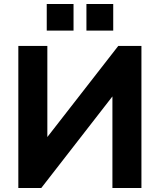

<svg xmlns="http://www.w3.org/2000/svg" viewBox="-20 -933 793 953"><path d="M71 0V-705H215V-222H191L567 -705H682V0H538V-484H561L185 0ZM409 -781V-913H542V-781ZM212 -781V-913H345V-781Z"/></svg>

Font: Nunito Sans 12pt ExtraBold
Style: Regular
Weight: 800
Designer: Vernon Adams
Foundry: Vernon Adams
Version: Version 3.101;gftools[0.9.27]